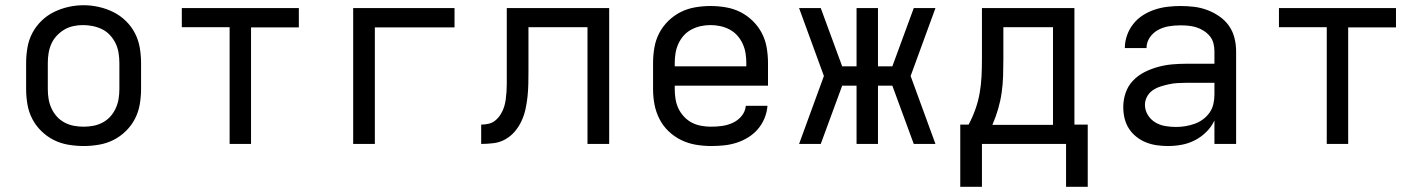

<svg xmlns="http://www.w3.org/2000/svg" viewBox="-20 -551 5440 735"><path d="M300 8Q271 8 241.5 3Q212 -2 186 -15Q160 -28 138.5 -49Q117 -70 103.5 -96Q90 -122 85 -151.5Q80 -181 80 -210V-310Q80 -339 85 -368.5Q90 -398 103.5 -424Q117 -450 138.5 -471Q160 -492 186.5 -505Q213 -518 242 -524.5Q271 -531 300 -531Q329 -531 358 -524.5Q387 -518 413.5 -505Q440 -492 461.5 -471Q483 -450 496.5 -424Q510 -398 515 -368.5Q520 -339 520 -310V-210Q520 -181 515 -151.5Q510 -122 496.5 -96Q483 -70 461.5 -49Q440 -28 414 -15Q388 -2 358.5 3Q329 8 300 8ZM300 -66Q319 -66 337.5 -69.5Q356 -73 373 -82Q390 -91 402.5 -105Q415 -119 423 -136.5Q431 -154 434 -172.5Q437 -191 437 -210V-310Q437 -329 434 -348Q431 -367 423 -384Q415 -401 402 -415.5Q389 -430 372 -438.5Q355 -447 336 -451Q317 -455 298 -455Q279 -455 260.5 -451Q242 -447 226 -437.5Q210 -428 197 -414Q184 -400 176.5 -383Q169 -366 166 -347.5Q163 -329 163 -310V-210Q163 -191 166 -172.5Q169 -154 177 -136.5Q185 -119 197.5 -105Q210 -91 227 -82Q244 -73 262.5 -69.5Q281 -66 300 -66Z M859 0V-447H676V-520H1124V-446H941V0Z M1332 0V-520H1720V-446H1415V0Z M1822 0V-74Q1837 -74 1851.5 -77.5Q1866 -81 1877.5 -91Q1889 -101 1897 -114Q1905 -127 1909.5 -141Q1914 -155 1916 -170Q1918 -185 1919 -200Q1920 -215 1920 -230Q1920 -245 1920 -260Q1920 -265 1920 -270.5Q1920 -276 1920 -281V-520H2312V0H2229V-447H2003V-279Q2003 -279 2003 -278.5Q2003 -278 2003 -278V-277Q2003 -254 2002.5 -230Q2002 -206 1999.5 -182Q1997 -158 1992 -134.5Q1987 -111 1977 -89Q1967 -67 1951.5 -48.5Q1936 -30 1915 -18Q1894 -6 1870 -3Q1846 0 1822 0Z M2702 8Q2673 8 2643.5 3Q2614 -2 2587.5 -15Q2561 -28 2539.5 -48.5Q2518 -69 2504.5 -95.5Q2491 -122 2485.5 -151Q2480 -180 2480 -210V-310Q2480 -339 2485 -368.5Q2490 -398 2503.5 -424Q2517 -450 2538.5 -471Q2560 -492 2586 -505Q2612 -518 2641.5 -523Q2671 -528 2700 -528Q2729 -528 2758.5 -523Q2788 -518 2814 -505Q2840 -492 2861.5 -471Q2883 -450 2896.5 -424Q2910 -398 2915 -368.5Q2920 -339 2920 -310V-223H2563V-210Q2563 -191 2566 -172Q2569 -153 2577 -136Q2585 -119 2598.5 -104.5Q2612 -90 2628.5 -81.5Q2645 -73 2664 -69.5Q2683 -66 2702 -66Q2724 -66 2745 -69Q2766 -72 2785.5 -81Q2805 -90 2819 -107Q2833 -124 2835 -146H2918Q2916 -121 2906.5 -98Q2897 -75 2881 -56.5Q2865 -38 2844 -25Q2823 -12 2799.5 -4.5Q2776 3 2751.5 5.5Q2727 8 2702 8ZM2563 -297H2837V-310Q2837 -329 2834 -347.5Q2831 -366 2823 -383.5Q2815 -401 2802.5 -415Q2790 -429 2773 -438Q2756 -447 2737.5 -451Q2719 -455 2700 -455Q2681 -455 2662.5 -451Q2644 -447 2627 -438Q2610 -429 2597.5 -415Q2585 -401 2577 -383.5Q2569 -366 2566 -347.5Q2563 -329 2563 -310Z M3039 0 3134 -260 3039 -520H3122L3204 -297H3259V-520H3341V-297H3396L3478 -520H3561L3466 -260L3561 0H3478L3396 -223H3341V0H3259V-223H3204L3122 0Z M3739 164H3656V-74H3688Q3703 -102 3714 -133Q3725 -164 3730.5 -196Q3736 -228 3737.5 -260.5Q3739 -293 3739 -325V-520H4093V-74H4144V164H4061V0H3739ZM3779 -73H4011V-447H3821V-325Q3821 -293 3820 -260.5Q3819 -228 3814.5 -196.5Q3810 -165 3801 -134Q3792 -103 3779 -73Z M4451 8Q4430 8 4408.5 5Q4387 2 4367 -6Q4347 -14 4330 -27.5Q4313 -41 4301.5 -59Q4290 -77 4285 -98Q4280 -119 4280 -141Q4280 -169 4289 -195.5Q4298 -222 4317 -242Q4336 -262 4360.5 -274.5Q4385 -287 4412 -294.5Q4439 -302 4466.5 -304.5Q4494 -307 4521 -307H4629V-355Q4629 -371 4625 -386Q4621 -401 4611 -413Q4601 -425 4587.5 -433.5Q4574 -442 4559.5 -446.5Q4545 -451 4529.5 -452.5Q4514 -454 4499 -454Q4477 -454 4455 -450.5Q4433 -447 4413.5 -436.5Q4394 -426 4381.5 -407.5Q4369 -389 4369 -367Q4369 -367 4369 -367Q4369 -367 4369 -367H4286Q4286 -367 4286 -367Q4286 -367 4286 -367Q4286 -392 4294.5 -416Q4303 -440 4318.5 -459.5Q4334 -479 4355 -492.5Q4376 -506 4400 -514Q4424 -522 4449 -525Q4474 -528 4499 -528Q4525 -528 4550.5 -525Q4576 -522 4600.5 -513Q4625 -504 4647 -489Q4669 -474 4684 -453Q4699 -432 4705.5 -406.5Q4712 -381 4712 -355V0H4629V-90Q4618 -66 4598.5 -46.5Q4579 -27 4555 -14.5Q4531 -2 4504.5 3Q4478 8 4451 8ZM4482 -65Q4500 -65 4518 -68Q4536 -71 4553 -77Q4570 -83 4585 -94Q4600 -105 4610.5 -120Q4621 -135 4625 -153Q4629 -171 4629 -189V-234H4521Q4505 -234 4488 -233Q4471 -232 4455 -228.5Q4439 -225 4423 -220Q4407 -215 4393 -205.5Q4379 -196 4371 -181Q4363 -166 4363 -150Q4363 -129 4374 -111Q4385 -93 4402.5 -82.5Q4420 -72 4440.5 -68.5Q4461 -65 4482 -65Z M5059 0V-447H4876V-520H5324V-446H5141V0Z"/></svg>

Font: Zed Mono Extended
Style: Regular
Weight: 400
Width: 7
Monospace: yes
Designer: Belleve Invis
Foundry: Belleve Invis
Version: Version 1.0.0; ttfautohint (v1.8.4)